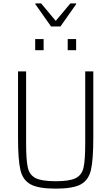

<svg xmlns="http://www.w3.org/2000/svg" viewBox="-20 -1112 662 1140"><path d="M87 -296V-688H135V-264Q135 -162 145 -117.5Q155 -73 191.5 -54.5Q228 -36 311 -36Q394 -36 430 -54.5Q466 -73 476 -117Q486 -161 486 -264V-688H534V-296Q534 -163 520 -103Q506 -43 460 -17.5Q414 8 311 8Q208 8 161.5 -17.5Q115 -43 101 -103.5Q87 -164 87 -296ZM189 -814V-880H239V-814ZM382 -814V-880H432V-814ZM283 -955 190 -1087V-1092H224L311 -988L398 -1092H432V-1087L339 -955Z"/></svg>

Font: Saira Semi Condensed ExtraLight
Style: Regular
Weight: 200
Width: 4
Designer: Hector Gatti with collaboration of the Omnibus-Type team
Foundry: Omnibus-Type
Version: Version 1.001; ttfautohint (v1.8)